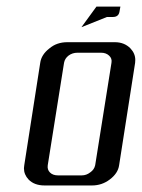

<svg xmlns="http://www.w3.org/2000/svg" viewBox="-20 -567 434 587"><path d="M53.2 -52.7Q53.2 -55.2 54.2 -62L103 -375Q106.4 -399.9 130.9 -418.9Q153.3 -438 186 -438H331.1Q360.4 -438 378.9 -418.9Q393.6 -403.3 393.6 -383.8Q393.6 -377.9 393.1 -375L344.2 -62Q340.8 -37.1 315.4 -18.1Q291.5 0 261.2 0H116.2Q85 0 67.4 -18.1Q53.2 -33.2 53.2 -52.7ZM126 -62Q124 -48.3 132.8 -39.6Q141.6 -30.8 157.2 -30.8H230Q244.1 -30.8 255.9 -40Q268.1 -48.3 271 -62L320.8 -375Q323.2 -388.2 313.5 -397Q304.2 -405.8 289.1 -405.8H216.8Q201.2 -405.8 189.5 -397Q178.2 -388.2 175.8 -375ZM229 -483.9 274.9 -546.9H348.1L345.2 -530.8Q342.3 -515.1 325.2 -515.1H307.1Z"/></svg>

Font: Hhenum
Style: Italic
Weight: 400
Designer: T. Christopher White
Version: Version 1.0